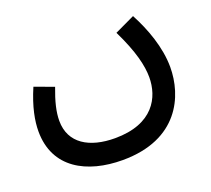

<svg xmlns="http://www.w3.org/2000/svg" viewBox="-101 -462 903 820"><g transform="rotate(-20 351.0 -51.5)"><path d="M29 -8C29 159 164 230 326 230C579 230 652 56 652 -74C652 -164 617 -258 577 -333L486 -290C537 -186 553 -116 553 -64C553 26 502 131 327 131C212 131 128 83 128 -20C128 -60 139 -105 161 -163L74 -195C40 -116 29 -55 29 -8Z"/></g></svg>

Font: Noto Sans Arabic UI Md
Style: Regular
Weight: 500
Designer: Monotype Design Team, Nadine Chahine and Nizar Qandah
Foundry: Monotype Imaging Inc.
Version: Version 2.010